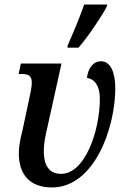

<svg xmlns="http://www.w3.org/2000/svg" viewBox="-20 -816 546 846"><path d="M277 -606H326C368 -654 426 -741 449 -784L453 -796H351C334 -746 298 -660 279 -618ZM209 10C394 10 488 -249 488 -428C488 -496 467 -546 426 -546C390 -546 369 -517 363 -473C398 -467 420 -437 420 -381C420 -240 355 -50 249 -50C195 -50 173 -89 173 -150C173 -173 176 -197 183 -229L251 -536H72L62 -490H76C102 -490 120 -484 120 -453C120 -433 115 -409 110 -387L80 -246C68 -196 63 -171 63 -139C63 -50 109 10 209 10Z"/></svg>

Font: Noto Serif Condensed Semi
Style: Italic
Weight: 600
Width: 3
Italic angle: -12°
Designer: Monotype Design Team
Foundry: Monotype Imaging Inc.
Version: Version 1.901